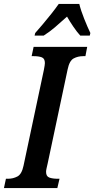

<svg xmlns="http://www.w3.org/2000/svg" viewBox="-38 -951 477 971"><path d="M-18 0 -8 -47H3Q28 -47 50 -58.5Q72 -70 81 -113L184 -598Q189 -624 189 -632Q189 -655 173.5 -661Q158 -667 132 -667H122L132 -714H403L394 -667H383Q356 -667 334.5 -655.5Q313 -644 304 -600L203 -124Q200 -111 197.5 -100Q195 -89 195 -82Q195 -59 211.5 -53Q228 -47 253 -47H263L252 0ZM140 -784Q157 -803 178.5 -828.5Q200 -854 221.5 -881Q243 -908 259 -931H363Q371 -898 388 -855.5Q405 -813 419 -784L416 -771H368Q352 -788 333 -816Q314 -844 301 -867Q270 -839 241.5 -814.5Q213 -790 183 -771H137Z"/></svg>

Font: Noto Serif ExtraCondensed SemiBold
Style: Italic
Weight: 600
Width: 2
Italic angle: -12°
Designer: Monotype Design Team
Foundry: Monotype Imaging Inc.
Version: Version 2.013